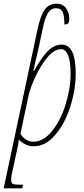

<svg xmlns="http://www.w3.org/2000/svg" viewBox="-55 -790 461 1050"><path d="M149 -624Q166 -705 189.5 -737.5Q213 -770 254 -770Q288 -770 306 -745Q324 -720 324 -686Q324 -671 318.5 -663.5Q313 -656 297 -656Q297 -705 287.5 -725Q278 -745 251 -745Q224 -745 207.5 -719.5Q191 -694 177 -626L158 -536Q140 -457 127 -402H131Q173 -478 207.5 -512Q242 -546 283 -546Q359 -546 359 -388Q359 -300 329.5 -207Q300 -114 247 -52Q194 10 129 10Q105 10 83.5 -0.5Q62 -11 48 -27Q45 3 39 26L16 132Q12 149 9 165.5Q6 182 6 192Q6 210 14 215Q22 220 51 220H71L66 240H-35ZM331 -387Q331 -454 317.5 -487.5Q304 -521 279 -521Q241 -521 203.5 -475.5Q166 -430 138 -369Q110 -308 101 -267L57 -59Q68 -39 86.5 -27Q105 -15 128 -15Q182 -15 229 -72.5Q276 -130 303.5 -217.5Q331 -305 331 -387Z"/></svg>

Font: Noto Serif CondThin
Style: Italic
Weight: 250
Width: 3
Italic angle: -12°
Designer: Monotype Design Team
Foundry: Monotype Imaging Inc.
Version: Version 1.001